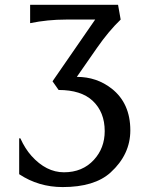

<svg xmlns="http://www.w3.org/2000/svg" viewBox="-20 -757 627 787"><path d="M236.8 9.8Q138.2 9.8 58.6 -43V-189.9H63.5Q83 -147 108.9 -118.2Q169.4 -50.8 242.2 -50.8Q317.9 -50.8 364.7 -101.6Q409.2 -149.9 409.2 -219.7Q409.2 -297.4 359.9 -343.8Q312.5 -388.2 220.2 -388.2L195.3 -423.8L370.1 -676.8H250Q175.3 -676.8 103.5 -662.1V-737.3H463.9L474.6 -676.8Q425.3 -629.4 377.4 -560.5L294.9 -441.9Q376.5 -441.9 438 -393.6Q514.2 -333.5 514.2 -222.7Q514.2 -123.5 433.1 -49.8Q367.2 9.8 236.8 9.8Z"/></svg>

Font: Classica
Style: Book
Weight: 400
Designer: Wojciech Kalinowski "wmk69" (wmk69@o2.pl)
Foundry: Wojciech Kalinowski "wmk69" (wmk69@o2.pl)
Version: Version 2.1.1; 2021-05-14